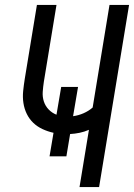

<svg xmlns="http://www.w3.org/2000/svg" viewBox="-20 -755 541 775"><path d="M301 0 339 -231Q321 -223 301.5 -219Q282 -215 263 -214L248 -124H180L196 -219Q173 -224 151.5 -234Q130 -244 114 -259.5Q98 -275 88 -295.5Q78 -316 74.5 -339.5Q71 -363 73.5 -387.5Q76 -412 80 -437L129 -735H208L157 -425Q154 -405 152.5 -384.5Q151 -364 157 -345.5Q163 -327 176.5 -313Q190 -299 208 -292L227 -404H295L275 -286Q297 -289 317.5 -298Q338 -307 354 -321L422 -735H501L380 0Z"/></svg>

Font: Iosevka
Style: Italic
Weight: 400
Italic angle: -9°
Monospace: yes
Designer: Belleve Invis
Foundry: Belleve Invis
Version: Version 32.5.0; ttfautohint (v1.8.4)